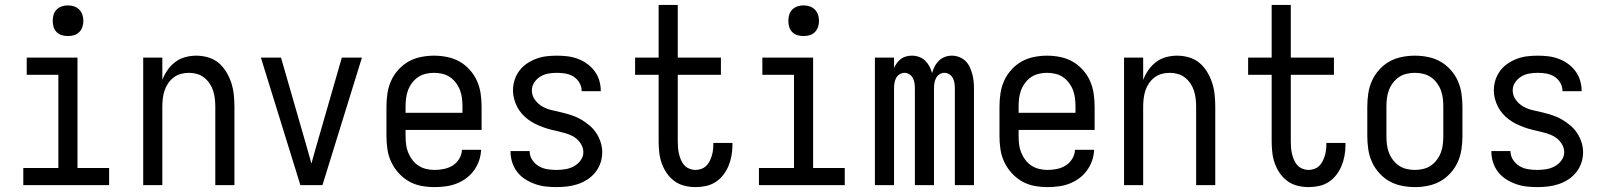

<svg xmlns="http://www.w3.org/2000/svg" viewBox="-20 -755 6540 783"><path d="M75 0V-70H218V-450H89V-520H296V-70H425V0ZM257 -608Q244 -608 232 -611.5Q220 -615 211 -624Q202 -633 198.5 -645Q195 -657 195 -670Q195 -683 198.5 -695Q202 -707 211 -716Q220 -725 232 -729Q244 -733 257 -733Q270 -733 282 -729Q294 -725 303 -716Q312 -707 316 -695Q320 -683 320 -670Q320 -657 316 -645Q312 -633 303 -624Q294 -615 282 -611.5Q270 -608 257 -608Z M564 0V-520H642V-429Q650 -450 663 -469Q676 -488 694.5 -502Q713 -516 735.5 -522Q758 -528 780 -528Q805 -528 829 -521Q853 -514 871.5 -498.5Q890 -483 903 -461.5Q916 -440 923.5 -416.5Q931 -393 933.5 -368.5Q936 -344 936 -320V0H858V-320Q858 -337 856 -353.5Q854 -370 849 -385.5Q844 -401 834.5 -415Q825 -429 812 -439Q799 -449 783 -453.5Q767 -458 750 -458Q733 -458 717 -453.5Q701 -449 688 -439Q675 -429 665.5 -415Q656 -401 651 -385.5Q646 -370 644 -353.5Q642 -337 642 -320V0Z M1205 0 1044 -520H1126L1226 -173Q1232 -152 1238 -131Q1244 -110 1250 -88Q1256 -110 1262 -131Q1268 -152 1274 -173L1374 -520H1456L1295 0Z M1752 8Q1725 8 1698 3Q1671 -2 1647.5 -15.5Q1624 -29 1605.5 -49.5Q1587 -70 1575.5 -94.5Q1564 -119 1560 -146Q1556 -173 1556 -200V-320Q1556 -347 1560 -374Q1564 -401 1575 -425.5Q1586 -450 1604.5 -470.5Q1623 -491 1646 -504Q1669 -517 1696 -522.5Q1723 -528 1750 -528Q1777 -528 1804 -522.5Q1831 -517 1854 -504Q1877 -491 1895.5 -470.5Q1914 -450 1925 -425.5Q1936 -401 1940 -374Q1944 -347 1944 -320V-225H1634V-200Q1634 -183 1636 -166Q1638 -149 1644.5 -133Q1651 -117 1661.5 -103Q1672 -89 1686.5 -79.5Q1701 -70 1718 -66Q1735 -62 1752 -62Q1771 -62 1790.5 -66Q1810 -70 1826 -80Q1842 -90 1852.5 -107Q1863 -124 1864 -144H1942Q1941 -121 1933.5 -99.5Q1926 -78 1912.5 -59.5Q1899 -41 1880.5 -27.5Q1862 -14 1841 -6Q1820 2 1797 5Q1774 8 1752 8ZM1866 -295V-320Q1866 -337 1864 -354Q1862 -371 1856 -387Q1850 -403 1839.5 -417Q1829 -431 1815 -440.5Q1801 -450 1784 -454Q1767 -458 1750 -458Q1733 -458 1716 -454Q1699 -450 1685 -440.5Q1671 -431 1660.5 -417Q1650 -403 1644 -387Q1638 -371 1636 -354Q1634 -337 1634 -320V-295Z M2249 8Q2227 8 2205 5.5Q2183 3 2162 -4.5Q2141 -12 2122 -24Q2103 -36 2089.5 -53.5Q2076 -71 2069 -92.5Q2062 -114 2062 -136V-139H2140V-138Q2140 -119 2150.5 -103Q2161 -87 2177 -77.5Q2193 -68 2211.5 -65Q2230 -62 2249 -62Q2267 -62 2285.5 -65Q2304 -68 2320 -76.5Q2336 -85 2347.5 -100.5Q2359 -116 2359 -134Q2359 -152 2349.5 -167.5Q2340 -183 2326 -193Q2312 -203 2295.5 -208.5Q2279 -214 2262 -218Q2245 -222 2228.5 -226Q2212 -230 2195.5 -236Q2179 -242 2163.5 -249.5Q2148 -257 2134 -267.5Q2120 -278 2108.5 -291Q2097 -304 2089 -319.5Q2081 -335 2076.5 -352Q2072 -369 2072 -386Q2072 -408 2078.5 -428.5Q2085 -449 2098 -466.5Q2111 -484 2129 -496Q2147 -508 2167 -515.5Q2187 -523 2208.5 -525.5Q2230 -528 2251 -528Q2273 -528 2294 -525.5Q2315 -523 2335.5 -515.5Q2356 -508 2373.5 -495.5Q2391 -483 2404 -466Q2417 -449 2423.5 -428Q2430 -407 2430 -386V-383H2352V-384Q2352 -402 2343 -417.5Q2334 -433 2319 -442.5Q2304 -452 2286.5 -455Q2269 -458 2251 -458Q2234 -458 2216.5 -455Q2199 -452 2184 -443Q2169 -434 2159 -419Q2149 -404 2149 -386Q2149 -365 2162 -347.5Q2175 -330 2193 -320Q2211 -310 2231.5 -305.5Q2252 -301 2272.5 -296Q2293 -291 2312.5 -284.5Q2332 -278 2350 -267.5Q2368 -257 2384 -243.5Q2400 -230 2411.5 -212.5Q2423 -195 2429.5 -175Q2436 -155 2436 -134Q2436 -112 2429 -91Q2422 -70 2408 -52.5Q2394 -35 2375.5 -23Q2357 -11 2336 -4Q2315 3 2293 5.5Q2271 8 2249 8Z M2816 8Q2794 8 2771.5 2.5Q2749 -3 2730.5 -16.5Q2712 -30 2699 -49Q2686 -68 2678.5 -89.5Q2671 -111 2668.5 -133.5Q2666 -156 2666 -179V-450H2570V-520H2666V-735H2744V-520H2920V-450H2744V-179Q2744 -166 2745 -153Q2746 -140 2749 -127.5Q2752 -115 2757 -103Q2762 -91 2770.5 -81.5Q2779 -72 2791.5 -67Q2804 -62 2816 -62Q2828 -62 2839.5 -66Q2851 -70 2859.5 -78Q2868 -86 2873.5 -97Q2879 -108 2882.5 -119Q2886 -130 2887.5 -142Q2889 -154 2889 -166V-172H2967V-162Q2967 -141 2963 -119.5Q2959 -98 2951 -78.5Q2943 -59 2929.5 -41.5Q2916 -24 2898 -12.5Q2880 -1 2859 3.5Q2838 8 2816 8Z M3075 0V-70H3218V-450H3089V-520H3296V-70H3425V0ZM3257 -608Q3244 -608 3232 -611.5Q3220 -615 3211 -624Q3202 -633 3198.5 -645Q3195 -657 3195 -670Q3195 -683 3198.5 -695Q3202 -707 3211 -716Q3220 -725 3232 -729Q3244 -733 3257 -733Q3270 -733 3282 -729Q3294 -725 3303 -716Q3312 -707 3316 -695Q3320 -683 3320 -670Q3320 -657 3316 -645Q3312 -633 3303 -624Q3294 -615 3282 -611.5Q3270 -608 3257 -608Z M3548 0V-520H3626V-478Q3631 -489 3638 -498.5Q3645 -508 3654.5 -515Q3664 -522 3675.5 -525Q3687 -528 3699 -528Q3714 -528 3728 -523Q3742 -518 3752.5 -508Q3763 -498 3770 -485Q3777 -472 3781 -457Q3785 -471 3792 -484.5Q3799 -498 3809.5 -508Q3820 -518 3833.5 -523Q3847 -528 3862 -528Q3877 -528 3891.5 -522.5Q3906 -517 3917 -506.5Q3928 -496 3934.5 -482Q3941 -468 3945 -453.5Q3949 -439 3950.5 -424Q3952 -409 3952 -394V0H3874V-394Q3874 -405 3872.5 -415.5Q3871 -426 3866 -436Q3861 -446 3851.5 -452Q3842 -458 3831 -458Q3821 -458 3811.5 -452Q3802 -446 3797 -436Q3792 -426 3790.5 -415.5Q3789 -405 3789 -394V0H3711V-394Q3711 -405 3709.5 -415.5Q3708 -426 3703 -436Q3698 -446 3688.5 -452Q3679 -458 3669 -458Q3658 -458 3648.5 -452Q3639 -446 3634 -436Q3629 -426 3627.5 -415.5Q3626 -405 3626 -394V0Z M4252 8Q4225 8 4198 3Q4171 -2 4147.5 -15.5Q4124 -29 4105.5 -49.5Q4087 -70 4075.5 -94.5Q4064 -119 4060 -146Q4056 -173 4056 -200V-320Q4056 -347 4060 -374Q4064 -401 4075 -425.5Q4086 -450 4104.5 -470.5Q4123 -491 4146 -504Q4169 -517 4196 -522.5Q4223 -528 4250 -528Q4277 -528 4304 -522.5Q4331 -517 4354 -504Q4377 -491 4395.5 -470.5Q4414 -450 4425 -425.5Q4436 -401 4440 -374Q4444 -347 4444 -320V-225H4134V-200Q4134 -183 4136 -166Q4138 -149 4144.5 -133Q4151 -117 4161.5 -103Q4172 -89 4186.5 -79.5Q4201 -70 4218 -66Q4235 -62 4252 -62Q4271 -62 4290.5 -66Q4310 -70 4326 -80Q4342 -90 4352.5 -107Q4363 -124 4364 -144H4442Q4441 -121 4433.5 -99.5Q4426 -78 4412.5 -59.5Q4399 -41 4380.5 -27.5Q4362 -14 4341 -6Q4320 2 4297 5Q4274 8 4252 8ZM4366 -295V-320Q4366 -337 4364 -354Q4362 -371 4356 -387Q4350 -403 4339.5 -417Q4329 -431 4315 -440.5Q4301 -450 4284 -454Q4267 -458 4250 -458Q4233 -458 4216 -454Q4199 -450 4185 -440.5Q4171 -431 4160.5 -417Q4150 -403 4144 -387Q4138 -371 4136 -354Q4134 -337 4134 -320V-295Z M4564 0V-520H4642V-429Q4650 -450 4663 -469Q4676 -488 4694.5 -502Q4713 -516 4735.5 -522Q4758 -528 4780 -528Q4805 -528 4829 -521Q4853 -514 4871.5 -498.5Q4890 -483 4903 -461.5Q4916 -440 4923.5 -416.5Q4931 -393 4933.5 -368.5Q4936 -344 4936 -320V0H4858V-320Q4858 -337 4856 -353.5Q4854 -370 4849 -385.5Q4844 -401 4834.5 -415Q4825 -429 4812 -439Q4799 -449 4783 -453.5Q4767 -458 4750 -458Q4733 -458 4717 -453.5Q4701 -449 4688 -439Q4675 -429 4665.5 -415Q4656 -401 4651 -385.5Q4646 -370 4644 -353.5Q4642 -337 4642 -320V0Z M5316 8Q5294 8 5271.5 2.5Q5249 -3 5230.5 -16.5Q5212 -30 5199 -49Q5186 -68 5178.5 -89.5Q5171 -111 5168.5 -133.5Q5166 -156 5166 -179V-450H5070V-520H5166V-735H5244V-520H5420V-450H5244V-179Q5244 -166 5245 -153Q5246 -140 5249 -127.5Q5252 -115 5257 -103Q5262 -91 5270.5 -81.5Q5279 -72 5291.5 -67Q5304 -62 5316 -62Q5328 -62 5339.5 -66Q5351 -70 5359.5 -78Q5368 -86 5373.5 -97Q5379 -108 5382.5 -119Q5386 -130 5387.5 -142Q5389 -154 5389 -166V-172H5467V-162Q5467 -141 5463 -119.5Q5459 -98 5451 -78.5Q5443 -59 5429.5 -41.5Q5416 -24 5398 -12.5Q5380 -1 5359 3.5Q5338 8 5316 8Z M5750 8Q5723 8 5696 2.5Q5669 -3 5646 -16Q5623 -29 5604.5 -49.5Q5586 -70 5575 -94.5Q5564 -119 5560 -146Q5556 -173 5556 -200V-320Q5556 -347 5560 -374Q5564 -401 5575 -425.5Q5586 -450 5604.5 -470.5Q5623 -491 5646 -504Q5669 -517 5696 -522.5Q5723 -528 5750 -528Q5777 -528 5804 -522.5Q5831 -517 5854 -504Q5877 -491 5895.5 -470.5Q5914 -450 5925 -425.5Q5936 -401 5940 -374Q5944 -347 5944 -320V-200Q5944 -173 5940 -146Q5936 -119 5925 -94.5Q5914 -70 5895.5 -49.5Q5877 -29 5854 -16Q5831 -3 5804 2.5Q5777 8 5750 8ZM5750 -62Q5767 -62 5784 -66Q5801 -70 5815 -79.5Q5829 -89 5839.5 -103Q5850 -117 5856 -133Q5862 -149 5864 -166Q5866 -183 5866 -200V-320Q5866 -337 5864 -354Q5862 -371 5856 -387Q5850 -403 5839.5 -417Q5829 -431 5815 -440.5Q5801 -450 5784 -454Q5767 -458 5750 -458Q5733 -458 5716 -454Q5699 -450 5685 -440.5Q5671 -431 5660.5 -417Q5650 -403 5644 -387Q5638 -371 5636 -354Q5634 -337 5634 -320V-200Q5634 -183 5636 -166Q5638 -149 5644 -133Q5650 -117 5660.5 -103Q5671 -89 5685 -79.5Q5699 -70 5716 -66Q5733 -62 5750 -62Z M6249 8Q6227 8 6205 5.5Q6183 3 6162 -4.5Q6141 -12 6122 -24Q6103 -36 6089.5 -53.5Q6076 -71 6069 -92.5Q6062 -114 6062 -136V-139H6140V-138Q6140 -119 6150.5 -103Q6161 -87 6177 -77.5Q6193 -68 6211.5 -65Q6230 -62 6249 -62Q6267 -62 6285.5 -65Q6304 -68 6320 -76.5Q6336 -85 6347.5 -100.5Q6359 -116 6359 -134Q6359 -152 6349.5 -167.5Q6340 -183 6326 -193Q6312 -203 6295.5 -208.5Q6279 -214 6262 -218Q6245 -222 6228.5 -226Q6212 -230 6195.5 -236Q6179 -242 6163.5 -249.5Q6148 -257 6134 -267.5Q6120 -278 6108.5 -291Q6097 -304 6089 -319.5Q6081 -335 6076.5 -352Q6072 -369 6072 -386Q6072 -408 6078.5 -428.5Q6085 -449 6098 -466.5Q6111 -484 6129 -496Q6147 -508 6167 -515.5Q6187 -523 6208.5 -525.5Q6230 -528 6251 -528Q6273 -528 6294 -525.5Q6315 -523 6335.5 -515.5Q6356 -508 6373.5 -495.5Q6391 -483 6404 -466Q6417 -449 6423.5 -428Q6430 -407 6430 -386V-383H6352V-384Q6352 -402 6343 -417.5Q6334 -433 6319 -442.5Q6304 -452 6286.5 -455Q6269 -458 6251 -458Q6234 -458 6216.5 -455Q6199 -452 6184 -443Q6169 -434 6159 -419Q6149 -404 6149 -386Q6149 -365 6162 -347.5Q6175 -330 6193 -320Q6211 -310 6231.5 -305.5Q6252 -301 6272.5 -296Q6293 -291 6312.5 -284.5Q6332 -278 6350 -267.5Q6368 -257 6384 -243.5Q6400 -230 6411.5 -212.5Q6423 -195 6429.5 -175Q6436 -155 6436 -134Q6436 -112 6429 -91Q6422 -70 6408 -52.5Q6394 -35 6375.5 -23Q6357 -11 6336 -4Q6315 3 6293 5.5Q6271 8 6249 8Z"/></svg>

Font: Iosevka Web
Style: Regular
Weight: 400
Monospace: yes
Designer: Belleve Invis
Foundry: Belleve Invis
Version: Version 28.0.3; ttfautohint (v1.8.3)